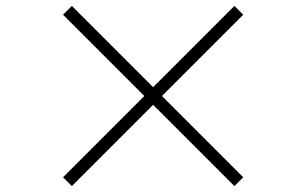

<svg xmlns="http://www.w3.org/2000/svg" viewBox="-20 -694 1040 652"><path d="M224 -62 194 -92 470 -368 194 -644 224 -674 500 -398 776 -674 806 -644 530 -368 806 -92 776 -62 500 -338Z"/></svg>

Font: Early Summer Mincho VF
Style: Regular
Weight: 250
Designer: GuiWonder
Version: Version 1.002